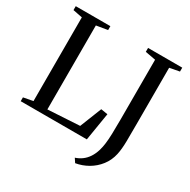

<svg xmlns="http://www.w3.org/2000/svg" viewBox="-198 -932 1288 1299"><g transform="rotate(30 446.0 -282.0)"><path d="M27 0V-30L101.5 -44V-698L28 -712.5V-743H298.5V-712.5L211 -698V-42L459 -56.5L526 -225.5L579 -217L543.5 0ZM535 148Q563 139 586.5 121.8Q610 104.5 627.5 78Q645 51.5 655.5 16Q663 -10 667 -40.8Q671 -71.5 672.5 -116.5Q674 -161.5 674 -229.5V-697.5L593 -712.5V-743H860V-712.5L783.5 -698V-258.5Q783.5 -185.5 782.8 -123.5Q782 -61.5 772.5 -18Q760.5 36 728.5 77.2Q696.5 118.5 651.5 144.5Q606.5 170.5 555.5 179Z"/></g></svg>

Font: Merriweather 96pt
Style: Regular
Weight: 400
Version: Version 2.100